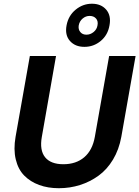

<svg xmlns="http://www.w3.org/2000/svg" viewBox="-20 -997 743 1024"><path d="M63 -267.1 139.2 -698.2H278.8L203.1 -267.1Q190.4 -195.8 220.5 -158.4Q250.5 -121.1 317.9 -121.1Q385.7 -121.1 429.4 -158.4Q473.1 -195.8 485.8 -267.1L562 -698.2H703.1L627 -267.1Q614.7 -199.2 582.8 -146Q550.8 -92.8 505.6 -60.1Q460.4 -27.3 406.7 -10.3Q353 6.8 293.9 6.8Q235.8 6.8 188.7 -10.5Q141.6 -27.8 109.1 -60.8Q76.7 -93.8 64 -147Q51.3 -200.2 63 -267.1ZM470.2 -977.1Q519.5 -977.1 546.6 -945.3Q573.7 -913.6 564 -861.8Q555.2 -810.1 517.3 -778.6Q479.5 -747.1 430.2 -747.1Q380.9 -747.1 353 -778.6Q325.2 -810.1 335 -861.8Q344.7 -913.6 383.3 -945.3Q421.9 -977.1 470.2 -977.1ZM500 -861.8Q504.4 -884.3 492.2 -898.2Q480 -912.1 458 -912.1Q437.5 -912.1 420.9 -898.2Q404.3 -884.3 399.9 -861.8Q396.5 -840.3 408.2 -826.2Q419.9 -812 440.9 -812Q461.9 -812 479.2 -826.2Q496.6 -840.3 500 -861.8Z"/></svg>

Font: SVN-Poppins SemiBold
Style: Italic
Weight: 600
Italic angle: -10°
Designer: Ninad Kale (Devanagari), Jonny Pinhorn (Latin)
Foundry: Indian Type Foundry
Version: Version 3.002 2017